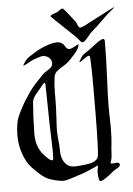

<svg xmlns="http://www.w3.org/2000/svg" viewBox="-63 -1022 740 1068"><g transform="rotate(-5 307.0 -487.5)"><path d="M614.3 -957Q614.3 -955.1 605.5 -948.2Q572.3 -921.9 538.1 -887.2Q503.9 -852.5 479.5 -833Q471.7 -826.2 460.4 -812Q449.2 -797.9 439.9 -788.1Q430.7 -778.3 422.9 -778.3Q416 -778.3 410.2 -785.2Q395.5 -803.7 384.3 -814.9Q373 -826.2 356.4 -841.3Q339.8 -856.4 332 -864.3Q267.6 -926.8 260.7 -932.6Q257.8 -935.5 257.8 -938.5Q257.8 -942.4 264.6 -945.3Q271.5 -948.2 281.7 -952.1Q292 -956.1 296.9 -958Q299.8 -959 310.1 -966.8Q320.3 -974.6 325.2 -974.6Q329.1 -974.6 332 -971.7Q344.7 -959 364.7 -932.6Q384.8 -906.2 392.6 -896.5Q396.5 -892.6 399.9 -882.8Q403.3 -873 407.2 -866.7Q411.1 -860.4 417 -860.4Q419.9 -860.4 421.9 -861.3Q446.3 -870.1 458 -877.4Q469.7 -884.8 476.6 -887.7Q492.2 -895.5 526.4 -913.1Q560.5 -930.7 585.4 -943.8Q610.4 -957 614.3 -957ZM196.3 -138.7Q202.1 -138.7 203.1 -147.5Q204.1 -156.2 204.1 -185.5V-191.4Q204.1 -218.8 201.7 -277.8Q199.2 -336.9 199.2 -369.1Q196.3 -567.4 195.3 -569.3Q194.3 -571.3 192.4 -571.3Q188.5 -571.3 182.6 -565.4Q176.8 -559.6 166 -544.9L154.3 -531.2Q151.4 -527.3 145.5 -520.5Q139.6 -513.7 137.2 -510.3Q134.8 -506.8 130.4 -500.5Q126 -494.1 124 -489.3Q122.1 -484.4 120.1 -478Q118.2 -471.7 118.2 -463.9Q117.2 -444.3 115.7 -423.8Q114.3 -403.3 113.3 -389.6Q112.3 -376 112.3 -357.4Q112.3 -345.7 111.3 -324.2Q110.4 -302.7 110.4 -292Q110.4 -238.3 132.8 -200.2Q143.6 -181.6 164.6 -160.2Q185.5 -138.7 196.3 -138.7ZM552.7 -93.8Q569.3 -93.8 569.3 -82Q569.3 -75.2 563 -69.8Q556.6 -64.5 545.4 -58.6Q534.2 -52.7 529.3 -47.9Q471.7 0 455.1 0Q442.4 0 442.4 -56.6Q442.4 -61.5 444.8 -71.8Q447.3 -82 447.3 -85Q447.3 -87.9 445.3 -87.9L431.6 -81.1Q418 -74.2 388.7 -62Q359.4 -49.8 326.2 -40Q316.4 -37.1 299.3 -31.2Q282.2 -25.4 270 -22.5Q257.8 -19.5 245.1 -19.5Q241.2 -19.5 233.4 -21Q225.6 -22.5 223.6 -22.5Q175.8 -31.2 149.9 -46.9Q124 -62.5 80.1 -108.4Q51.8 -137.7 33.7 -187.5Q15.6 -237.3 15.6 -293Q15.6 -329.1 21.5 -359.9Q27.3 -390.6 43.5 -421.9Q59.6 -453.1 66.9 -466.3Q74.2 -479.5 96.7 -512.7Q107.4 -529.3 119.1 -544.4Q130.9 -559.6 137.7 -567.4Q144.5 -575.2 162.1 -593.3Q179.7 -611.3 186.5 -619.1Q195.3 -627.9 210.9 -637.2Q226.6 -646.5 234.9 -654.8Q243.2 -663.1 243.2 -678.7Q243.2 -696.3 228.5 -708.5Q213.9 -720.7 196.3 -720.7Q189.5 -720.7 181.6 -718.8Q173.8 -716.8 164.1 -713.4Q154.3 -710 148.4 -708Q137.7 -705.1 112.8 -690.9Q87.9 -676.8 84 -676.8Q83 -676.8 83 -678.7Q83 -680.7 85 -683.6Q93.8 -698.2 102.5 -708Q111.3 -717.8 116.2 -721.2Q121.1 -724.6 138.7 -735.4Q172.9 -758.8 208 -772.5Q243.2 -786.1 260.7 -788.1L278.3 -790Q294.9 -790 305.7 -783.2Q316.4 -776.4 320.3 -768.6Q324.2 -760.7 330.6 -753.9Q336.9 -747.1 346.7 -747.1Q356.4 -747.1 375.5 -757.8Q394.5 -768.6 396.5 -768.6Q398.4 -768.6 398.4 -766.6Q398.4 -755.9 389.2 -741.2Q379.9 -726.6 370.1 -715.3Q360.4 -704.1 348.6 -692.4L336.9 -680.7Q325.2 -668 303.2 -655.3Q281.2 -642.6 267.1 -630.4Q252.9 -618.2 250 -597.7Q244.1 -557.6 244.1 -511.7V-471.7Q244.1 -429.7 240.7 -377Q237.3 -324.2 237.3 -302.7Q237.3 -271.5 241.2 -240.2Q243.2 -226.6 243.7 -204.1Q244.1 -181.6 245.1 -168.9Q246.1 -156.2 252.9 -139.6Q259.8 -123 272.5 -110.4Q289.1 -93.8 316.4 -93.8Q330.1 -93.8 337.9 -94.7Q342.8 -94.7 354.5 -96.2Q366.2 -97.7 372.1 -98.1Q377.9 -98.6 388.7 -100.1Q399.4 -101.6 405.3 -103Q411.1 -104.5 419.4 -107.4Q427.7 -110.4 432.6 -113.8Q437.5 -117.2 442.4 -122.1Q447.3 -127 449.7 -133.8Q452.1 -140.6 453.1 -148.4Q460 -234.4 460 -491.2Q460 -530.3 460 -560.1Q460 -589.8 459.5 -611.8Q459 -633.8 458.5 -648.9Q458 -664.1 457.5 -673.8Q457 -683.6 456.5 -689Q456.1 -694.3 454.6 -696.8Q453.1 -699.2 452.6 -699.7Q452.1 -700.2 450.2 -700.2Q442.4 -700.2 420.9 -684.6Q399.4 -668.9 396.5 -668.9Q394.5 -668.9 394.5 -670.9Q394.5 -671.9 395.5 -671.9Q396.5 -672.9 396.5 -673.8Q400.4 -681.6 404.8 -688.5Q409.2 -695.3 411.6 -699.2Q414.1 -703.1 420.9 -709Q427.7 -714.8 429.7 -715.8Q431.6 -716.8 441.4 -723.6Q451.2 -730.5 453.1 -731.4Q460.9 -736.3 480.5 -752Q500 -767.6 514.6 -776.9Q529.3 -786.1 537.1 -786.1Q545.9 -786.1 545.9 -773.4Q545.9 -677.7 540.5 -569.3Q535.2 -460.9 535.2 -414.1Q535.2 -391.6 536.1 -352.5Q537.1 -313.5 537.1 -294.9Q537.1 -226.6 530.3 -176.8Q529.3 -166 528.8 -150.9Q528.3 -135.7 526.4 -124Q524.4 -112.3 519.5 -98.6Q519.5 -97.7 519.5 -97.7L518.6 -95.7Q518.6 -91.8 526.4 -91.8Q529.3 -91.8 538.6 -92.8Q547.9 -93.8 552.7 -93.8Z"/></g></svg>

Font: Isabella
Style: Medium
Weight: 500
Designer: John Stracke
Version: Version 001.202